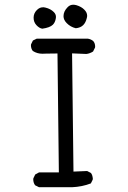

<svg xmlns="http://www.w3.org/2000/svg" viewBox="-20 -806 540 809"><path d="M370.6 -48.8Q371.1 -50.8 371.1 -53.7Q371.1 -56.6 370.1 -60.5Q369.1 -69.3 363.3 -77.1L347.2 -85.4L289.6 -83L283.7 -581.1L344.2 -578.6Q358.9 -580.6 372.1 -588.9L380.4 -605.5Q380.9 -607.4 380.9 -609.4Q380.9 -624 372.6 -633.3Q362.8 -641.1 350.1 -643.1H134.8L118.7 -635.3L110.8 -619.1Q110.4 -617.2 110.4 -615.2Q110.4 -601.1 118.2 -591.3Q136.2 -579.6 158.7 -579.6Q160.2 -579.6 174.8 -580.1Q189.5 -580.6 214.8 -580.6H222.2L228 -79.6H144.5L128.4 -70.8L120.6 -54.7Q120.1 -52.7 120.1 -50.8Q120.1 -36.1 127.9 -25.4L144.5 -17.1H283.2Q326.2 -19 362.8 -33.2ZM215.8 -734.4Q215.8 -746.6 206.5 -755.4Q193.4 -768.6 171.9 -773.9Q166.5 -775.4 163.6 -775.4Q154.3 -775.4 148.4 -772.9Q141.6 -770 135.3 -763.7Q121.6 -750 121.6 -731.4Q121.6 -712.9 133.3 -700.2Q145.5 -687 158.2 -685.1Q189.9 -689.5 202.6 -701.7Q211.9 -710.9 214.8 -726.6Q215.8 -730.5 215.8 -734.4ZM347.2 -739.7Q347.2 -753.4 335.4 -765.1Q323.2 -777.8 301.8 -784.2Q294.4 -786.1 288.6 -786.1Q274.9 -786.1 265.1 -775.9Q247.6 -758.3 247.6 -737.8Q247.6 -722.2 261.2 -708.5Q276.9 -692.4 299.3 -687Q319.3 -689 330.6 -700.2Q341.3 -710.9 345.7 -730Q347.2 -734.9 347.2 -739.7Z"/></svg>

Font: Bakudai
Style: ExtraLight
Weight: 200
Version: Version 1.48